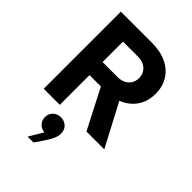

<svg xmlns="http://www.w3.org/2000/svg" viewBox="-294 -868 1303 1303"><g transform="rotate(45 358.0 -216.5)"><path d="M372.4 -285.2H192V-410.6H370.2Q404.8 -410.6 428.8 -423.6Q452.8 -436.6 465.7 -458.6Q478.6 -480.6 478.6 -508.4Q478.6 -536.6 465.7 -558.6Q452.8 -580.6 428.8 -593.6Q404.8 -606.6 370.2 -606.6H192V-740H372.4Q453.8 -740 512.4 -711.4Q571 -682.8 602.4 -631.7Q633.8 -580.6 633.8 -512.8Q633.8 -445.6 602.4 -394.2Q571 -342.8 512.4 -314Q453.8 -285.2 372.4 -285.2ZM653.2 0H482.2L318.6 -317.8L477.2 -334.4ZM226.4 0H72V-740H226.4ZM280.4 307H224.4L305 171.2L306.2 202.6Q301.4 203.8 298.3 204.7Q295.2 205.6 288.8 205.6Q257.4 205.6 235.5 183.7Q213.6 161.8 213.6 129.6Q213.6 97 236 75.5Q258.4 54 291.2 54Q325.2 54 348 75.2Q370.8 96.4 370.8 132.2Q370.8 163.8 350 201Q329.2 238.2 287.4 297Z"/></g></svg>

Font: Be Vietnam Pro Variable Thin
Style: Regular
Weight: 100
Designer: Lam Bao, Tony Le, Vietanh Nguyen
Foundry: Yellow Type Foundry
Version: Version 1.002